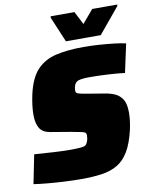

<svg xmlns="http://www.w3.org/2000/svg" viewBox="-96 -962 827 1042"><g transform="rotate(-10 317.0 -441.5)"><path d="M268 8Q225 8 176 5.5Q127 3 82.5 -1Q38 -5 6 -10L38 -169Q92 -165 143.5 -162Q195 -159 229 -159Q269 -159 289 -160.5Q309 -162 318 -167Q326 -172 332 -187.5Q338 -203 338 -221Q338 -230 334 -234.5Q330 -239 313 -243Q296 -247 256 -254L143 -273Q103 -280 87 -307Q71 -334 71 -380Q71 -404 74.5 -432.5Q78 -461 85 -493Q105 -581 146.5 -624Q188 -667 252 -681.5Q316 -696 402 -696Q444 -696 488 -693Q532 -690 570.5 -685.5Q609 -681 634 -675L600 -518Q563 -523 508 -526Q453 -529 405 -529Q351 -529 336 -518Q326 -511 321.5 -498Q317 -485 317 -470Q317 -458 327.5 -454Q338 -450 366 -445L468 -428Q497 -424 523.5 -413.5Q550 -403 567 -378Q584 -353 584 -303Q584 -285 581.5 -262Q579 -239 573 -211Q556 -137 529.5 -93Q503 -49 466 -27.5Q429 -6 380 1Q331 8 268 8ZM314 -743 255 -883 256 -891H387L424 -819L485 -891H623L622 -883L506 -743Z"/></g></svg>

Font: Saira Black
Style: Italic
Weight: 900
Italic angle: -12°
Designer: Hector Gatti with collaboration of the Omnibus-Type team
Foundry: Omnibus-Type
Version: Version 1.100; ttfautohint (v1.8.3)